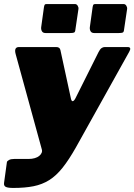

<svg xmlns="http://www.w3.org/2000/svg" viewBox="-32 -762 663 947"><path d="M34 165Q6 165 -4 159.5Q-14 154 -12 140L2 38Q3 32 12.5 27Q22 22 38 22H109Q126 22 139.5 18Q153 14 161.5 7Q170 0 173.5 -8.5Q177 -17 174 -26L45 -496Q36 -530 62 -530H245Q263 -530 266 -515L318 -275Q321 -262 327 -263Q333 -264 340 -277L454 -505Q461 -519 468.5 -524.5Q476 -530 485 -530H597Q619 -530 605 -506L343 -36Q308 26 276.5 65.5Q245 105 210.5 126.5Q176 148 133.5 156.5Q91 165 34 165ZM355 -718 340 -617Q339 -604 333.5 -601.5Q328 -599 313 -599H193Q180 -599 175 -607.5Q170 -616 171 -627L185 -728Q187 -738 189.5 -740Q192 -742 199 -742H338Q346 -742 351 -734Q356 -726 355 -718ZM595 -718 580 -617Q579 -604 573.5 -601.5Q568 -599 553 -599H433Q420 -599 415 -607.5Q410 -616 411 -627L425 -728Q427 -738 429.5 -740Q432 -742 439 -742H578Q586 -742 591 -734Q596 -726 595 -718Z"/></svg>

Font: Libre Franklin Black
Style: Italic
Weight: 900
Italic angle: -8°
Designer: Pablo Impallari, Rodrigo Fuenzalida, Nhung Nguyen
Foundry: Impallari Type
Version: Version 3.000